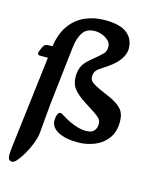

<svg xmlns="http://www.w3.org/2000/svg" viewBox="-132 -784 879 1092"><g transform="rotate(15 307.0 -238.5)"><path d="M46 219Q33 219 27 210.5Q21 202 21 188Q21 167 24 142L98 -471Q108 -548 143 -598Q178 -648 231.5 -672Q285 -696 349 -696Q439 -696 480 -663Q521 -630 521 -573Q521 -543 499.5 -511Q478 -479 437 -451L384 -415Q377 -411 368.5 -399Q360 -387 360 -368Q360 -346 376 -334Q392 -322 420 -309L488 -279Q529 -261 554.5 -235Q580 -209 580 -159Q580 -100 551.5 -61Q523 -22 476.5 -3Q430 16 377 16Q304 16 261 -7.5Q218 -31 218 -71Q218 -89 223.5 -104.5Q229 -120 240 -120Q244 -120 249 -118Q254 -116 268 -107Q297 -88 335 -73.5Q373 -59 406 -59Q438 -59 452.5 -74.5Q467 -90 467 -116Q467 -135 455.5 -147.5Q444 -160 419 -176L357 -216Q317 -242 293.5 -270Q270 -298 270 -344Q270 -372 280 -398.5Q290 -425 326 -455L344 -470Q379 -499 392.5 -513.5Q406 -528 406 -553Q406 -574 391 -589Q376 -604 354 -612.5Q332 -621 310 -621Q261 -621 239 -587Q217 -553 211 -499L178 -208Q171 -149 166 -88.5Q161 -28 156 24Q153 49 140.5 82Q128 115 110 146.5Q92 178 75 198.5Q58 219 46 219ZM41 -405Q34 -405 31 -410Q28 -415 30 -422L37 -441Q45 -461 52.5 -468Q60 -475 91 -475H135L143 -405Z"/></g></svg>

Font: Alkatra
Style: Regular
Weight: 400
Designer: Suman Bhandary
Version: Version 1.100;gftools[0.9.22]